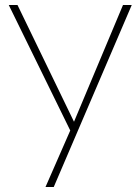

<svg xmlns="http://www.w3.org/2000/svg" viewBox="-20 -748 561 768"><path d="M162 0 261 -226 15 -728H50L276 -261L472 -728H507L195 0Z"/></svg>

Font: Murecho ExtraLight
Style: Regular
Weight: 200
Designer: Neil Summerour
Foundry: Positype
Version: Version 1.010; ttfautohint (v1.8.3)